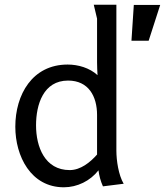

<svg xmlns="http://www.w3.org/2000/svg" viewBox="-20 -782 700 815"><path d="M267 -508C117 -508 45 -380 45 -244C45 -119 111 13 251 13C308 13 363 -14 398 -59C401 -36 407 -13 417 9L505 -2C483 -39 474 -101 474 -143V-762H378L392 -703V-517C392 -499 393 -481 394 -463C360 -494 312 -508 267 -508ZM548 -761 538 -609H611L660 -761ZM269 -440C356 -440 392 -373 392 -294V-126C363 -93 322 -60 276 -60C170 -60 133 -159 133 -250C133 -338 164 -440 269 -440Z"/></svg>

Font: Rosario
Style: Regular
Weight: 400
Designer: Hector Gatti
Foundry: Omnibus Type
Version: Version 1.100